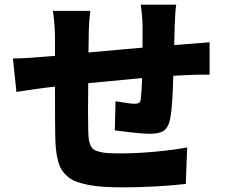

<svg xmlns="http://www.w3.org/2000/svg" viewBox="-20 -774 996 831"><path d="M734 -578.8 786.9 -583.1Q794.4 -583.8 831.9 -586.5Q869.3 -589.1 887.1 -590.9V-451Q820 -451 785.9 -448.9Q785.5 -448.9 730.1 -446Q725.9 -304 717 -262.1Q709.2 -222.3 689.5 -208.6Q669.7 -195 628.9 -195Q587.7 -195 476.9 -209.9L480.1 -335.9Q542.3 -324.9 562.9 -324.9Q575.6 -324.9 581.7 -328.8Q587.7 -332.7 589.1 -344.1Q593.4 -379.6 595.2 -436.1Q389.9 -417.3 361.9 -414.1Q360.1 -280.2 361.9 -209.9Q362.6 -185.7 364.2 -171.7Q365.8 -157.7 371.6 -145.1Q377.5 -132.5 385.8 -126.8Q394.2 -121.1 411.6 -116.7Q429 -112.2 450.1 -111.2Q471.2 -110.1 506 -110.1Q571.4 -110.1 652.3 -117.5Q733.3 -125 790.1 -136L784.1 22Q735.4 28.1 658.4 32.5Q581.3 36.9 517 36.9Q467.7 36.9 429.9 34.6Q392 32.3 361.5 26.1Q331 19.9 309.5 11.7Q288 3.6 272 -10.5Q256 -24.5 246.4 -40.1Q236.9 -55.8 230.8 -79.2Q224.8 -102.6 222.3 -127.1Q219.8 -151.6 219.1 -186.1Q218 -226.9 218 -399.1L175.1 -394.2Q130.7 -388.5 51.1 -376.1L35.9 -521Q86.6 -521 165.1 -528.1L218 -532V-608Q218 -663 209.2 -726.9H371.1Q364 -674 364 -616.8Q364 -576 362.9 -546.9Q405.2 -550.8 488.6 -558.2Q572.1 -565.7 596.9 -567.8V-659.1Q596.9 -701 589.1 -753.9H742.9Q738.6 -733.7 736.2 -665.1Z"/></svg>

Font: Karasuma Gothic
Style: Black
Weight: 900
Designer: Rasmus Andersson / Ryoko Nishizuka
Foundry: Genbu
Version: Version 1.00